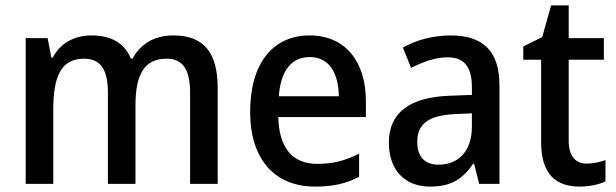

<svg xmlns="http://www.w3.org/2000/svg" viewBox="-20 -680 2279 710"><path d="M621 -549C555 -549 501 -521 470 -463H464C442 -518 394 -549 319 -549C256 -549 203 -521 175 -467H170L156 -539H75V0H177V-273C177 -393 203 -463 291 -463C351 -463 379 -424 379 -338V0H481V-290C481 -402 512 -463 596 -463C655 -463 683 -424 683 -337V0H785V-354C785 -489 731 -549 621 -549Z M1125 -549C990 -549 905 -447 905 -266C905 -92 995 10 1145 10C1212 10 1259 -1 1308 -26V-112C1257 -86 1212 -74 1154 -74C1061 -74 1012 -133 1009 -247H1333V-307C1333 -452 1257 -549 1125 -549ZM1126 -469C1198 -469 1232 -408 1233 -324H1011C1018 -419 1058 -469 1126 -469Z M1647 -549C1579 -549 1517 -531 1470 -504L1500 -429C1544 -451 1589 -468 1635 -468C1693 -468 1725 -437 1725 -358V-329L1644 -326C1494 -321 1418 -262 1418 -153C1418 -51 1477 10 1570 10C1648 10 1690 -17 1730 -75H1733L1752 0H1827V-364C1827 -488 1769 -549 1647 -549ZM1662 -258 1725 -261V-211C1725 -119 1673 -71 1602 -71C1554 -71 1523 -97 1523 -155C1523 -219 1560 -253 1662 -258Z M2150 -75C2108 -75 2083 -103 2083 -159V-459H2213V-539H2083V-660H2018L1985 -543L1915 -508V-459H1981V-154C1981 -32 2039 10 2124 10C2161 10 2195 2 2219 -9V-88C2200 -81 2174 -75 2150 -75Z"/></svg>

Font: Noto Sans Devanagari SemiCondensed Medium
Style: Regular
Weight: 500
Width: 4
Designer: Jelle Bosma - Monotype Design Team
Foundry: Monotype Imaging Inc.
Version: Version 2.004